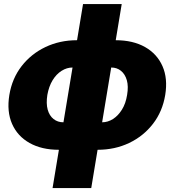

<svg xmlns="http://www.w3.org/2000/svg" viewBox="-20 -748 883 972"><path d="M277.8 10.3Q190.9 10.3 129.6 -24.2Q68.4 -58.6 41 -121.1Q13.7 -183.6 27.3 -267.1Q41 -350.6 89.1 -412.8Q137.2 -475.1 210 -509.8Q282.7 -544.4 369.6 -544.4H565.4Q653.3 -544.4 714.4 -509.8Q775.4 -475.1 802.7 -412.8Q830.1 -350.6 816.4 -267.1Q802.7 -183.6 754.4 -121.1Q706.1 -58.6 633.8 -24.2Q561.5 10.3 474.1 10.3ZM300.8 -128.9H496.6Q525.9 -128.9 552 -145.5Q578.1 -162.1 597.4 -193.1Q616.7 -224.1 623.5 -267.6Q630.9 -311 622.1 -341.8Q613.3 -372.6 592.5 -389.4Q571.8 -406.2 543 -406.2H347.2Q318.4 -406.2 291.7 -389.4Q265.1 -372.6 246.3 -341.8Q227.5 -311 219.7 -267.6Q212.9 -224.1 221.4 -193.1Q230 -162.1 251 -145.5Q272 -128.9 300.8 -128.9ZM246.1 204.1 400.4 -727.5H596.2L441.9 204.1Z"/></svg>

Font: Inter 20pt Black
Style: Italic
Weight: 900
Italic angle: -9.3988°
Version: Version 4.001;git-66647c0bb